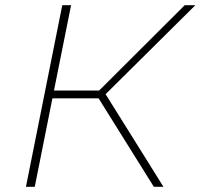

<svg xmlns="http://www.w3.org/2000/svg" viewBox="-20 -720 773 740"><path d="M387 -357 610 0H573L360 -341H182L114 0H80L220 -700H254L188 -371H362L692 -700H733Z"/></svg>

Font: Montserrat Alternates ExLight
Style: Italic
Weight: 275
Italic angle: -11.3°
Designer: Julieta Ulanovsky
Foundry: Julieta Ulanovsky
Version: Version 7.200